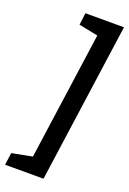

<svg xmlns="http://www.w3.org/2000/svg" viewBox="-233 -760 651 967"><g transform="rotate(20 92.5 -276.5)"><path d="M255.1 -704 135.1 151.3H-70.9L-61.9 85.8L46.9 64.8L142.9 -619L40.2 -639.8L48.3 -704Z"/></g></svg>

Font: Faustina Light
Style: Italic
Weight: 300
Italic angle: -8°
Designer: Alfonso Garcia
Foundry: http://www.omnibus-type.com
Version: Version 1.200